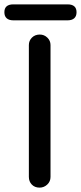

<svg xmlns="http://www.w3.org/2000/svg" viewBox="-49 -858 370 878"><path d="M132 0Q110 0 96.5 -14Q83 -28 83 -49V-652Q83 -672 97 -686Q111 -700 133 -700Q153 -700 167.5 -686Q182 -672 182 -652V-49Q182 -28 167 -14Q152 0 132 0ZM-29 -802Q-29 -838 12 -838H260Q301 -838 301 -802Q301 -784 290.5 -774.5Q280 -765 260 -765H12Q-8 -765 -18.5 -774.5Q-29 -784 -29 -802Z"/></svg>

Font: Quicksand Medium
Style: Regular
Weight: 500
Designer: Andrew Paglinawan
Foundry: Andrew Paglinawan
Version: Version 3.000